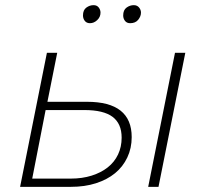

<svg xmlns="http://www.w3.org/2000/svg" viewBox="-20 -725 797 745"><path d="M659 -520H699L595 0H555ZM318 -330Q491 -330 491 -193Q491 -150 474 -114Q457 -78 426.5 -53Q396 -28 352.5 -14Q309 0 255 0H58L162 -520H202L164 -330ZM255 -32Q299 -32 335.5 -43.5Q372 -55 398 -75.5Q424 -96 438 -125.5Q452 -155 452 -191Q452 -245 417 -271.5Q382 -298 307 -298H157L105 -32ZM329 -635Q316 -635 309 -644Q302 -653 302 -665Q302 -686 315 -695.5Q328 -705 343 -705Q356 -705 363 -696Q370 -687 370 -676Q370 -659 357.2 -647Q344.5 -635 329 -635ZM485 -635Q472 -635 465 -644Q458 -653 458 -665Q458 -686 471 -695.5Q484 -705 499 -705Q512 -705 519.5 -696Q527 -687 527 -676Q527 -661.5 516.2 -648.2Q505.5 -635 485 -635Z"/></svg>

Font: Argentum Sans ExtraLight
Style: Italic
Weight: 200
Italic angle: -11°
Designer: Julieta Ulanovsky (font), Cristiano Sobral (main changes and remaster)
Foundry: Julieta Ulanovsky (font), Cristiano Sobral (main changes and remaster)
Version: Version 2.007;June 15, 2022;FontCreator 14.0.0.2814 64-bit; 